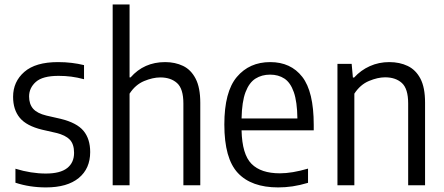

<svg xmlns="http://www.w3.org/2000/svg" viewBox="-20 -828 1984 858"><path d="M185.5 9.5Q112.5 9.5 49 -11.5V-74Q119 -52.5 185 -52.5Q249 -52.5 280 -76.8Q311 -101 311 -145Q311 -184 291.8 -204Q272.5 -224 231.5 -234L168 -248.5Q98 -265.5 68.2 -301.8Q38.5 -338 38.5 -395.5Q38.5 -463 88.8 -506.8Q139 -550.5 239 -550.5Q271.5 -550.5 300.2 -547Q329 -543.5 355.5 -537V-474Q325.5 -482 298.5 -485.5Q271.5 -489 241.5 -489Q170.5 -489 140.2 -462Q110 -435 110 -397Q110 -363 128 -342.2Q146 -321.5 187.5 -311.5L251 -297Q323 -279.5 353 -243.5Q383 -207.5 383 -148.5Q383 -74.5 331.8 -32.5Q280.5 9.5 185.5 9.5Z M483.5 0V-808H559V-482H563.5Q623.5 -550.5 718 -550.5Q762.5 -550.5 798 -533.5Q833.5 -516.5 854.2 -476.5Q875 -436.5 875 -368.5V0H799.5V-365.5Q799.5 -431.5 771.2 -456.8Q743 -482 696.5 -482Q663 -482 624 -465.8Q585 -449.5 559 -409.5V0Z M1223 9.5Q1103.5 9.5 1043 -55Q982.5 -119.5 982.5 -271.5Q982.5 -418 1038.5 -484.2Q1094.5 -550.5 1187.5 -550.5Q1279.5 -550.5 1330.8 -484.5Q1382 -418.5 1382 -270V-245.5H1059.5Q1062 -138 1104 -95.8Q1146 -53.5 1231 -53.5Q1285 -53.5 1356.5 -74.5V-11Q1319.5 0 1287.2 4.8Q1255 9.5 1223 9.5ZM1187 -494.5Q1150 -494.5 1121.8 -476.8Q1093.5 -459 1077.2 -416.2Q1061 -373.5 1059.5 -298.5H1309Q1308 -373.5 1293 -416.2Q1278 -459 1251 -476.8Q1224 -494.5 1187 -494.5Z M1488 0V-542.5H1551.5L1557 -481.5H1562.5Q1592.5 -514.5 1632.8 -532.5Q1673 -550.5 1719.5 -550.5Q1766 -550.5 1802 -533.2Q1838 -516 1858.8 -476.5Q1879.5 -437 1879.5 -369.5V0H1804V-365.5Q1804 -431.5 1776 -457Q1748 -482.5 1701 -482.5Q1668 -482.5 1629 -466.2Q1590 -450 1563.5 -409.5V0Z"/></svg>

Font: Encode Sans Semi Condensed
Style: Regular
Weight: 400
Width: 4
Designer: Multiple Designers
Foundry: Impallari Type
Version: Version 3.000; ttfautohint (v1.8.3) -l 8 -r 50 -G 200 -x 14 